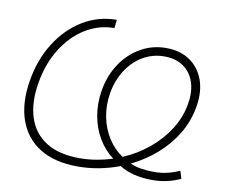

<svg xmlns="http://www.w3.org/2000/svg" viewBox="-81 -838 1112 950"><g transform="rotate(10 475.0 -363.0)"><path d="M740.7 12.2Q641.1 12.2 575.7 -28.8Q473.1 10.3 366.7 10.3Q248.5 10.3 173.8 -37.1Q99.1 -84.5 70.1 -169.2Q41 -253.9 59.6 -366.2Q77.6 -476.1 130.9 -559.8Q184.1 -643.6 261.7 -690.7Q339.4 -737.8 431.2 -737.8L426.8 -695.8Q349.6 -695.8 282.2 -654.5Q214.8 -613.3 167.5 -538.1Q120.1 -462.9 103 -360.4Q86.9 -261.7 110.8 -187.7Q134.8 -113.8 199.2 -72.8Q263.7 -31.7 368.7 -31.7Q410.6 -31.7 452.1 -38.8Q493.7 -45.9 533.2 -58.6Q489.3 -90.8 459.5 -140.4Q429.7 -189.9 418.5 -251.2Q407.2 -312.5 418 -379.4Q431.2 -458 470.9 -517.3Q510.7 -576.7 569.1 -609.9Q627.4 -643.1 696.3 -643.1Q767.1 -643.1 815.9 -609.9Q864.7 -576.7 885.7 -518.3Q906.7 -460 894 -384.3Q881.8 -310.1 843.8 -246.3Q805.7 -182.6 748.8 -132.8Q691.9 -83 622.6 -49.3Q647.5 -38.6 678 -33.7Q708.5 -28.8 742.7 -28.8Q775.9 -28.8 805.9 -35.4Q835.9 -42 870.6 -57.1L882.3 -18.6Q847.7 -2.9 813.5 4.6Q779.3 12.2 740.7 12.2ZM577.1 -75.2Q647.5 -105 705.3 -152.8Q763.2 -200.7 801.3 -261Q839.4 -321.3 850.6 -390.1Q861.3 -453.1 845 -500.7Q828.6 -548.3 790 -574.5Q751.5 -600.6 694.8 -600.6Q637.2 -600.6 588.4 -572.3Q539.6 -543.9 506.3 -492.9Q473.1 -441.9 461.4 -374.5Q451.2 -311 462.9 -253.4Q474.6 -195.8 504.4 -149.7Q534.2 -103.5 577.1 -75.2Z"/></g></svg>

Font: Inter Display ExtraLight
Style: Italic
Weight: 200
Italic angle: -9.39999°
Designer: Rasmus Andersson
Foundry: rsms
Version: Version 4.000;git-a52131595